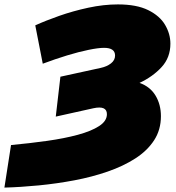

<svg xmlns="http://www.w3.org/2000/svg" viewBox="-93 -735 800 871"><path d="M-73 116 -43 -77Q43 -85 121 -96Q199 -107 260 -123.5Q321 -140 356.5 -163Q392 -186 392 -217Q392 -257 331 -244L160 -206L181 -387L364 -427Q392 -433 410.5 -447.5Q429 -462 429 -483Q429 -518 379 -518Q354 -518 309.5 -509Q265 -500 211 -483.5Q157 -467 101 -446L67 -620Q113 -641 175.5 -663Q238 -685 307.5 -700Q377 -715 442 -715Q527 -715 579.5 -689Q632 -663 656 -622Q680 -581 680 -537Q680 -474 640 -430.5Q600 -387 540 -359Q588 -342 612.5 -301.5Q637 -261 637 -208Q637 -146 606 -98.5Q575 -51 520.5 -16Q466 19 395 43.5Q324 68 244.5 83Q165 98 83.5 106Q2 114 -73 116Z"/></svg>

Font: Montserrat Black
Style: Italic
Weight: 900
Italic angle: -11.3°
Designer: Julieta Ulanovsky
Foundry: Julieta Ulanovsky
Version: Version 9.000; ttfautohint (v1.8.4.7-5d5b)